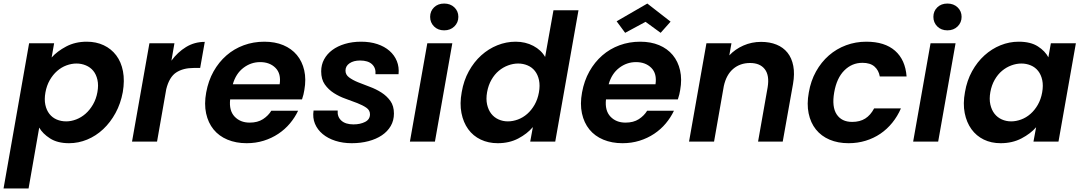

<svg xmlns="http://www.w3.org/2000/svg" viewBox="-49 -798 6105 1082"><path d="M242 -474Q273 -509 324 -536Q375 -563 440 -563Q493 -563 535.5 -543Q578 -523 606 -486Q634 -449 644 -396.5Q654 -344 643 -279Q631 -214 602 -161Q573 -108 532.5 -70Q492 -32 442.5 -11.5Q393 9 340 9Q275 9 233 -18Q191 -45 172 -79L112 264H-29L115 -554H256ZM500 -279Q507 -318 500 -348.5Q493 -379 476.5 -399Q460 -419 435 -429.5Q410 -440 382 -440Q354 -440 325.5 -429.5Q297 -419 273 -398Q249 -377 231.5 -346.5Q214 -316 207 -277Q200 -238 206.5 -207.5Q213 -177 229.5 -156Q246 -135 270.5 -124.5Q295 -114 324 -114Q352 -114 380.5 -125Q409 -136 433 -157Q457 -178 475 -209Q493 -240 500 -279Z M695 0 793 -554H934L917 -456Q952 -504 999.5 -533Q1047 -562 1105 -562L1079 -415H1042Q983 -415 944 -389.5Q905 -364 888 -296L836 0Z M1417 -448Q1365 -448 1322.5 -415.5Q1280 -383 1263 -323H1527Q1536 -383 1503.5 -415.5Q1471 -448 1417 -448ZM1631 -174Q1613 -136 1585 -102.5Q1557 -69 1519.5 -44Q1482 -19 1437 -5Q1392 9 1341 9Q1281 9 1233 -11Q1185 -31 1154.5 -68.5Q1124 -106 1112.5 -159Q1101 -212 1113 -277Q1125 -343 1154.5 -395.5Q1184 -448 1227 -485.5Q1270 -523 1324.5 -543Q1379 -563 1441 -563Q1501 -563 1547.5 -543.5Q1594 -524 1624 -488Q1654 -452 1665.5 -401.5Q1677 -351 1666 -290Q1664 -278 1661 -265Q1658 -252 1653 -238H1248Q1241 -175 1273 -141Q1305 -107 1358 -107Q1403 -107 1433 -126.5Q1463 -146 1480 -174Z M2171 -158Q2171 -119 2153 -88Q2135 -57 2103 -35.5Q2071 -14 2027.5 -2.5Q1984 9 1933 9Q1883 9 1841 -4.5Q1799 -18 1769.5 -42.5Q1740 -67 1726 -100.5Q1712 -134 1718 -175H1854Q1851 -140 1874.5 -118.5Q1898 -97 1943 -97Q1981 -97 2008.5 -111Q2036 -125 2036 -154Q2036 -177 2015.5 -191Q1995 -205 1964.5 -217Q1934 -229 1898.5 -241.5Q1863 -254 1832.5 -273.5Q1802 -293 1781.5 -322Q1761 -351 1761 -396Q1761 -433 1777.5 -463.5Q1794 -494 1823.5 -516Q1853 -538 1894.5 -550.5Q1936 -563 1986 -563Q2037 -563 2077.5 -549.5Q2118 -536 2146 -511.5Q2174 -487 2187.5 -453.5Q2201 -420 2197 -380H2067Q2070 -415 2047.5 -436Q2025 -457 1980 -457Q1944 -457 1921 -441.5Q1898 -426 1898 -400Q1898 -377 1918 -362Q1938 -347 1968.5 -334.5Q1999 -322 2034.5 -309Q2070 -296 2100.5 -276.5Q2131 -257 2151 -229Q2171 -201 2171 -158Z M2359 -554H2500L2402 0H2261ZM2454 -627Q2419 -627 2397 -649Q2375 -671 2375 -703Q2375 -735 2397 -756.5Q2419 -778 2454 -778Q2489 -778 2511.5 -756.5Q2534 -735 2534 -703Q2534 -671 2511.5 -649Q2489 -627 2454 -627Z M2553 -279Q2564 -344 2593 -396.5Q2622 -449 2663 -486Q2704 -523 2754 -543Q2804 -563 2857 -563Q2912 -563 2956.5 -539.5Q3001 -516 3023 -477L3070 -740H3211L3080 0H2939L2954 -82Q2922 -44 2871.5 -17.5Q2821 9 2756 9Q2703 9 2660 -11.5Q2617 -32 2589.5 -70Q2562 -108 2551.5 -161Q2541 -214 2553 -279ZM2988 -277Q2995 -316 2988.5 -346.5Q2982 -377 2965.5 -398Q2949 -419 2924 -429.5Q2899 -440 2871 -440Q2843 -440 2814.5 -429.5Q2786 -419 2762 -399Q2738 -379 2720.5 -348.5Q2703 -318 2696 -279Q2689 -240 2696 -209Q2703 -178 2719.5 -157Q2736 -136 2760.5 -125Q2785 -114 2813 -114Q2841 -114 2869.5 -124.5Q2898 -135 2922 -156Q2946 -177 2963.5 -207.5Q2981 -238 2988 -277Z M3535 -448Q3483 -448 3440.5 -415.5Q3398 -383 3381 -323H3645Q3654 -383 3621.5 -415.5Q3589 -448 3535 -448ZM3749 -174Q3731 -136 3703 -102.5Q3675 -69 3637.5 -44Q3600 -19 3555 -5Q3510 9 3459 9Q3399 9 3351 -11Q3303 -31 3272.5 -68.5Q3242 -106 3230.5 -159Q3219 -212 3231 -277Q3243 -343 3272.5 -395.5Q3302 -448 3345 -485.5Q3388 -523 3442.5 -543Q3497 -563 3559 -563Q3619 -563 3665.5 -543.5Q3712 -524 3742 -488Q3772 -452 3783.5 -401.5Q3795 -351 3784 -290Q3782 -278 3779 -265Q3776 -252 3771 -238H3366Q3359 -175 3391 -141Q3423 -107 3476 -107Q3521 -107 3551 -126.5Q3581 -146 3598 -174ZM3730 -676 3674 -613 3589 -675 3474 -613 3426 -678 3599 -778Z M4277 -306Q4288 -373 4261 -408Q4234 -443 4178 -443Q4122 -443 4083 -410Q4044 -377 4030 -313L3975 0H3834L3932 -554H4073L4061 -486Q4094 -521 4140.5 -541.5Q4187 -562 4240 -562Q4289 -562 4327 -546.5Q4365 -531 4389 -501Q4413 -471 4421.5 -426.5Q4430 -382 4420 -325L4362 0H4223Z M4509 -277Q4520 -342 4549.5 -395Q4579 -448 4622 -485.5Q4665 -523 4719 -543Q4773 -563 4833 -563Q4937 -563 4995 -512Q5053 -461 5060 -367H4909Q4903 -402 4879 -423Q4855 -444 4811 -444Q4752 -444 4709 -401Q4666 -358 4652 -277Q4638 -196 4666 -153.5Q4694 -111 4753 -111Q4797 -111 4827 -130Q4857 -149 4877 -187H5028Q5009 -143 4979.5 -106.5Q4950 -70 4912.5 -44.5Q4875 -19 4829.5 -5Q4784 9 4733 9Q4673 9 4626 -11Q4579 -31 4549 -68.5Q4519 -106 4508 -159Q4497 -212 4509 -277Z M5195 -554H5336L5238 0H5097ZM5290 -627Q5255 -627 5233 -649Q5211 -671 5211 -703Q5211 -735 5233 -756.5Q5255 -778 5290 -778Q5325 -778 5347.5 -756.5Q5370 -735 5370 -703Q5370 -671 5347.5 -649Q5325 -627 5290 -627Z M5389 -279Q5400 -344 5429 -396.5Q5458 -449 5499 -486Q5540 -523 5589.5 -543Q5639 -563 5692 -563Q5759 -563 5800 -536.5Q5841 -510 5859 -475L5873 -554H6014L5916 0H5775L5790 -81Q5759 -45 5707.5 -18Q5656 9 5590 9Q5537 9 5495 -11.5Q5453 -32 5425.5 -70Q5398 -108 5387.5 -161Q5377 -214 5389 -279ZM5824 -277Q5831 -316 5824.5 -346.5Q5818 -377 5801.5 -398Q5785 -419 5760 -429.5Q5735 -440 5707 -440Q5679 -440 5650.5 -429.5Q5622 -419 5598 -399Q5574 -379 5556.5 -348.5Q5539 -318 5532 -279Q5525 -240 5532 -209Q5539 -178 5555.5 -157Q5572 -136 5596.5 -125Q5621 -114 5649 -114Q5677 -114 5705.5 -124.5Q5734 -135 5758 -156Q5782 -177 5799.5 -207.5Q5817 -238 5824 -277Z"/></svg>

Font: SVN-Poppins SemiBold
Style: Italic
Weight: 600
Italic angle: -10°
Designer: Ninad Kale (Devanagari), Jonny Pinhorn (Latin)
Foundry: Indian Type Foundry
Version: Version 3.002 2017; ttfautohint (v1.8.3)